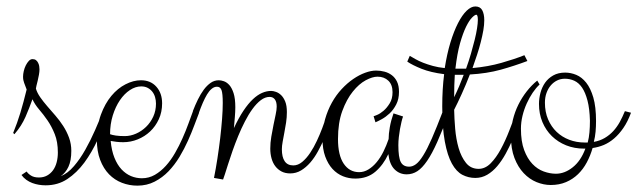

<svg xmlns="http://www.w3.org/2000/svg" viewBox="-20 -585 1985 598"><path d="M81.1 -275.9Q75.7 -261.7 70.6 -248Q65.4 -234.4 59.3 -220.7Q53.2 -207 44.9 -193.8Q36.6 -180.7 24.9 -167L21 -170.9Q33.7 -201.7 43.5 -233.9Q53.2 -266.1 63 -306.2Q60.5 -313 58.6 -317.9Q56.6 -322.8 55.2 -326.9Q53.7 -331.1 52.7 -335.7Q51.8 -340.3 51.8 -346.2Q51.8 -354 54 -363.5Q56.2 -373 60.3 -381.3Q64.5 -389.6 69.8 -395.3Q75.2 -400.9 81.1 -400.9Q87.9 -400.9 92 -397.7Q96.2 -394.5 98.6 -389.6Q101.1 -384.8 102.1 -379.4Q103 -374 103 -369.1Q103 -361.8 101.3 -352.3Q99.6 -342.8 97.4 -333.7Q95.2 -324.7 93.5 -317.9Q91.8 -311 91.8 -309.1Q95.7 -295.9 105.2 -282.2Q114.7 -268.6 127 -254.4Q139.2 -240.2 152.6 -224.9Q166 -209.5 177 -192.4Q188 -175.3 195.1 -156Q202.1 -136.7 202.1 -115.2Q202.1 -84.5 193.1 -65.4Q184.1 -46.4 168.9 -36.1Q190.9 -44.9 210.2 -67.4Q229.5 -89.8 245.8 -118.9Q262.2 -147.9 276.1 -179.7Q290 -211.4 300.8 -238.8L319.8 -233.9Q303.2 -191.4 284.7 -150.9Q266.1 -110.4 242.7 -78.6Q219.2 -46.9 189.7 -27.3Q160.2 -7.8 122.1 -7.8Q111.8 -7.8 101.3 -9.5Q90.8 -11.2 80.8 -14.9Q70.8 -18.6 62 -24.9Q53.2 -31.2 46.9 -40L63 -50.8Q67.4 -43.9 76.7 -38.1Q85.9 -32.2 101.1 -32.2Q115.7 -32.2 126.7 -38.3Q137.7 -44.4 145.3 -54.9Q152.8 -65.4 156.5 -79.6Q160.2 -93.8 160.2 -109.9Q160.2 -143.1 150.6 -167Q141.1 -190.9 128.2 -209.7Q115.2 -228.5 101.8 -244.1Q88.4 -259.8 81.1 -275.9Z M407.7 -6.8Q382.8 -6.8 359.9 -15.6Q336.9 -24.4 319.6 -42.2Q302.2 -60.1 292 -86.9Q281.7 -113.8 281.7 -149.9Q281.7 -193.8 294.4 -228.3Q307.1 -262.7 326.9 -286.4Q346.7 -310.1 371.1 -322.5Q395.5 -335 418.9 -335Q449.2 -335 467 -314.9Q484.9 -294.9 484.9 -263.2Q484.9 -235.8 474.6 -213.6Q464.4 -191.4 447.5 -175.5Q430.7 -159.7 408.9 -150.9Q387.2 -142.1 363.8 -142.1Q352.5 -142.1 342.5 -143.3Q332.5 -144.5 324.7 -146Q327.6 -115.7 336.4 -93.8Q345.2 -71.8 358.4 -57.6Q371.6 -43.5 387.9 -36.6Q404.3 -29.8 421.9 -29.8Q443.8 -29.8 462.4 -40.5Q481 -51.3 496.6 -68.6Q512.2 -85.9 525.1 -108.4Q538.1 -130.9 548.3 -154.1Q558.6 -177.2 566.7 -199.5Q574.7 -221.7 581.1 -238.8L600.1 -233.9Q593.8 -217.8 585.2 -194.8Q576.7 -171.9 565.4 -146.7Q554.2 -121.6 539.1 -96.4Q523.9 -71.3 504.9 -51.5Q485.8 -31.7 461.7 -19.3Q437.5 -6.8 407.7 -6.8ZM419.9 -315.9Q401.9 -315.9 384.5 -304.4Q367.2 -293 353.5 -272.9Q339.8 -252.9 331.3 -225.6Q322.8 -198.2 322.8 -167Q329.1 -164.6 340.6 -162.8Q352.1 -161.1 368.7 -161.1Q386.2 -161.1 403.6 -168.7Q420.9 -176.3 434.8 -189.7Q448.7 -203.1 457.3 -221.7Q465.8 -240.2 465.8 -262.2Q465.8 -272.9 462.9 -282.7Q460 -292.5 454.1 -299.8Q448.2 -307.1 439.7 -311.5Q431.2 -315.9 419.9 -315.9Z M580.6 -238.8Q587.9 -257.8 596.4 -275.1Q605 -292.5 614.7 -305.7Q624.5 -318.8 636 -326.9Q647.5 -335 661.6 -335Q668.5 -335 677.2 -332Q686 -329.1 694.1 -320.3Q702.1 -311.5 707.5 -294.9Q712.9 -278.3 712.9 -251Q712.9 -236.8 711.4 -219.7Q710 -202.6 708.5 -186Q723.6 -218.3 738.5 -240.5Q753.4 -262.7 767.8 -276.1Q782.2 -289.6 796.4 -295.7Q810.5 -301.8 824.7 -301.8Q831.1 -301.8 839.6 -298.8Q848.1 -295.9 855.7 -288.6Q863.3 -281.2 868.4 -268.6Q873.5 -255.9 873.5 -235.8Q873.5 -219.7 871.1 -203.6Q868.7 -187.5 865.7 -172.4Q862.8 -157.2 860.4 -143.8Q857.9 -130.4 857.9 -120.1Q857.9 -95.7 866.7 -82.8Q875.5 -69.8 893.6 -69.8Q908.2 -69.8 921.4 -80.8Q934.6 -91.8 946 -108.9Q957.5 -126 967 -146.5Q976.6 -167 983.6 -185.8Q990.7 -204.6 995.6 -219Q1000.5 -233.4 1002.4 -238.8L1021.5 -233.9Q1014.6 -216.8 1007.1 -196Q999.5 -175.3 990.2 -154.3Q981 -133.3 970.2 -113.5Q959.5 -93.8 946.3 -78.6Q933.1 -63.5 917.7 -54.2Q902.3 -44.9 883.8 -44.9Q868.2 -44.9 856.7 -51Q845.2 -57.1 837.4 -67.4Q829.6 -77.6 825.7 -91.8Q821.8 -106 821.8 -122.1Q821.8 -140.1 825 -159.2Q828.1 -178.2 831.8 -195.8Q835.4 -213.4 838.6 -228.3Q841.8 -243.2 841.8 -252.9Q841.8 -268.1 835.9 -275.6Q830.1 -283.2 819.8 -283.2Q805.7 -283.2 792.2 -272.9Q778.8 -262.7 766.4 -245.6Q753.9 -228.5 742.7 -206.5Q731.4 -184.6 721.9 -161.4Q712.4 -138.2 704.3 -115.2Q696.3 -92.3 690.4 -73.7Q684.6 -55.2 680.4 -42.2Q676.3 -29.3 674.8 -25.9L646.5 -30.8Q652.3 -59.6 657.2 -91.6Q662.1 -123.5 665.8 -154.5Q669.4 -185.5 671.6 -213.9Q673.8 -242.2 673.8 -264.2Q673.8 -293.9 669.9 -304.4Q666 -314.9 655.8 -314.9Q647 -314.9 639.2 -308.3Q631.3 -301.8 624.8 -290.8Q618.2 -279.8 611.8 -265.1Q605.5 -250.5 599.6 -233.9Z M1378.4 -233.9Q1358.4 -179.7 1342 -143.1Q1325.7 -106.4 1310.3 -84Q1294.9 -61.5 1279.8 -51.8Q1264.6 -42 1246.6 -42Q1224.6 -42 1209 -57.4Q1193.4 -72.8 1189.5 -105Q1173.8 -71.3 1148.9 -50Q1124 -28.8 1086.4 -28.8Q1066.4 -28.8 1048.1 -36.1Q1029.8 -43.5 1015.6 -58.8Q1001.5 -74.2 992.9 -97.7Q984.4 -121.1 984.4 -152.8Q984.4 -185.1 992.4 -213.4Q1000.5 -241.7 1013.7 -265.4Q1026.9 -289.1 1044.2 -307.6Q1061.5 -326.2 1080.1 -338.9Q1098.6 -351.6 1117.2 -358.4Q1135.7 -365.2 1151.4 -365.2Q1165 -365.2 1177.7 -361.8Q1190.4 -358.4 1200.4 -350.8Q1210.4 -343.3 1216.6 -330.6Q1222.7 -317.9 1222.7 -298.8Q1222.7 -276.4 1214.1 -259.8Q1205.6 -243.2 1193.6 -231.9Q1181.6 -220.7 1169.2 -213.9Q1156.7 -207 1149.4 -204.1L1143.6 -223.1Q1145 -223.1 1154.5 -227.1Q1164.1 -231 1174.6 -240Q1185.1 -249 1193.8 -263.2Q1202.6 -277.3 1202.6 -297.9Q1202.6 -321.3 1189.5 -333.7Q1176.3 -346.2 1155.8 -346.2Q1140.1 -346.2 1119.1 -335Q1098.1 -323.7 1078.9 -299.8Q1059.6 -275.9 1046.1 -239.3Q1032.7 -202.6 1032.7 -151.9Q1032.7 -101.6 1050.5 -75.2Q1068.4 -48.8 1098.6 -48.8Q1113.8 -48.8 1127.7 -57.4Q1141.6 -65.9 1153.3 -80.1Q1165 -94.2 1174.3 -113Q1183.6 -131.8 1190.4 -151.9Q1190.4 -167.5 1194.1 -188.7Q1197.8 -210 1205.6 -231.9L1235.4 -222.2Q1232.9 -215.8 1230.5 -205.6Q1228 -195.3 1225.8 -183.1Q1223.6 -170.9 1222.2 -158Q1220.7 -145 1220.7 -132.8Q1220.7 -94.7 1228.3 -80.3Q1235.8 -65.9 1254.4 -65.9Q1265.1 -65.9 1275.6 -73.7Q1286.1 -81.5 1298.3 -101.1Q1310.5 -120.6 1325.2 -154.1Q1339.8 -187.5 1359.4 -238.8Z M1256.3 -411.1Q1263.7 -406.7 1273.9 -400.9Q1284.2 -395 1297.9 -389.6Q1311.5 -384.3 1328.4 -379.6Q1345.2 -375 1365.2 -373Q1372.1 -417 1382.8 -452.4Q1393.6 -487.8 1406.5 -512.9Q1419.4 -538.1 1433.3 -551.5Q1447.3 -564.9 1460.4 -564.9Q1475.6 -564.9 1481.9 -553.2Q1488.3 -541.5 1488.3 -522Q1488.3 -507.8 1485.4 -490.7Q1482.4 -473.6 1477.5 -454.3Q1472.7 -435.1 1465.8 -414.3Q1459 -393.6 1451.7 -373Q1500.5 -377.4 1541.7 -389.2Q1583 -400.9 1613.3 -413.1L1622.6 -395Q1582.5 -379.9 1539.6 -367.9Q1496.6 -356 1443.4 -353Q1431.2 -321.3 1418.2 -292.7Q1405.3 -264.2 1394.5 -243.2Q1395 -215.8 1397.7 -183.8Q1400.4 -151.9 1408.4 -124Q1416.5 -96.2 1431.4 -77.6Q1446.3 -59.1 1470.7 -59.1Q1491.2 -59.1 1508.3 -76.4Q1525.4 -93.8 1539.8 -120.4Q1554.2 -147 1566.4 -178.7Q1578.6 -210.4 1589.4 -238.8L1608.4 -233.9Q1601.6 -216.3 1593.8 -194.3Q1585.9 -172.4 1576.2 -149.7Q1566.4 -127 1554.7 -105.7Q1543 -84.5 1528.8 -67.6Q1514.6 -50.8 1497.6 -40.8Q1480.5 -30.8 1460.4 -30.8Q1439 -30.8 1420.2 -40.5Q1401.4 -50.3 1387.5 -75.4Q1373.5 -100.6 1365.5 -143.8Q1357.4 -187 1357.4 -253.9Q1357.4 -307.6 1363.3 -354Q1321.3 -359.4 1292.7 -370.8Q1264.2 -382.3 1248.5 -393.1ZM1463.4 -539.1Q1459 -539.1 1450.2 -530.3Q1441.4 -521.5 1431.6 -501.7Q1421.9 -481.9 1412.8 -450Q1403.8 -418 1398.4 -371.1H1407.7H1431.6Q1440.4 -395.5 1447 -418.5Q1453.6 -441.4 1458.5 -461.2Q1463.4 -481 1465.8 -496.8Q1468.3 -512.7 1468.3 -522.9Q1468.3 -539.1 1463.4 -539.1ZM1394.5 -282.2Q1402.8 -299.3 1410.2 -316.7Q1417.5 -334 1424.3 -352.1H1406.2H1396.5Q1395.5 -336.4 1395 -319.1Q1394.5 -301.8 1394.5 -283.2Z M1711.4 -43.9Q1738.8 -43.9 1763.9 -64Q1789.1 -84 1803.2 -122.1H1799.3Q1769 -122.1 1743.4 -132.3Q1717.8 -142.6 1699 -160.9Q1680.2 -179.2 1669.4 -204.8Q1658.7 -230.5 1658.7 -261.2Q1658.7 -278.3 1663.3 -295.9Q1668 -313.5 1677.7 -327.4Q1687.5 -341.3 1703.1 -350.1Q1718.8 -358.9 1740.2 -358.9Q1757.8 -358.9 1774.9 -351.8Q1792 -344.7 1805.7 -327.6Q1819.3 -310.5 1827.9 -281.5Q1836.4 -252.4 1836.4 -208Q1836.4 -191.4 1835 -175Q1833.5 -158.7 1829.6 -143.1Q1848.6 -146.5 1863.5 -155.3Q1878.4 -164.1 1889.9 -176.5Q1901.4 -189 1910.2 -204.8Q1918.9 -220.7 1926.3 -238.8L1945.3 -233.9Q1935.1 -206.1 1921.6 -186.5Q1908.2 -167 1892.8 -153.8Q1877.4 -140.6 1860.6 -133.5Q1843.8 -126.5 1825.7 -124Q1818.8 -100.1 1807.6 -79.1Q1796.4 -58.1 1780.3 -42.5Q1764.2 -26.9 1742.9 -17.8Q1721.7 -8.8 1695.3 -8.8Q1673.3 -8.8 1651.1 -17.8Q1628.9 -26.9 1611.1 -45.7Q1593.3 -64.5 1582.3 -93Q1571.3 -121.6 1571.3 -161.1Q1571.3 -187 1577.4 -211.9Q1583.5 -236.8 1594.5 -259Q1605.5 -281.2 1620.6 -300.5Q1635.7 -319.8 1653.3 -334L1660.6 -321.8Q1649.4 -311.5 1639.2 -296.4Q1628.9 -281.2 1620.6 -262.9Q1612.3 -244.6 1607.4 -224.4Q1602.5 -204.1 1602.5 -184.1Q1602.5 -144.5 1612.5 -117.7Q1622.6 -90.8 1638.2 -74.5Q1653.8 -58.1 1673.3 -51Q1692.9 -43.9 1711.4 -43.9ZM1739.3 -339.8Q1726.1 -339.8 1714.8 -334.2Q1703.6 -328.6 1695.3 -318.8Q1687 -309.1 1682.1 -295.4Q1677.2 -281.7 1677.2 -265.1Q1677.2 -236.3 1687 -213.4Q1696.8 -190.4 1713.6 -174.3Q1730.5 -158.2 1752.9 -149.7Q1775.4 -141.1 1801.3 -141.1H1810.5Q1814.5 -156.2 1815.9 -172.9Q1817.4 -189.5 1817.4 -209Q1816.4 -246.6 1809.8 -271.7Q1803.2 -296.9 1793 -312Q1782.7 -327.1 1768.8 -333.5Q1754.9 -339.8 1739.3 -339.8Z"/></svg>

Font: Clicker Script
Style: Regular
Weight: 400
Designer: Astigmatic (AOETI)
Foundry: Astigmatic (AOETI)
Version: Version 1.000